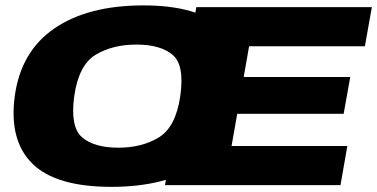

<svg xmlns="http://www.w3.org/2000/svg" viewBox="-20 -702 1430 728"><path d="M402.5 6.5Q612.5 6.5 739.5 -81.2Q866.5 -169 889.5 -337.5Q912 -506 822.8 -593.8Q733.5 -681.5 523.5 -681.5Q313.5 -681.5 186.2 -594.2Q59 -507 36 -337.5Q13.5 -170 102.5 -81.8Q191.5 6.5 402.5 6.5ZM428.5 -142Q337.5 -142 291.5 -181.2Q245.5 -220.5 261.5 -337.5Q278.5 -456 342.8 -494.5Q407 -533 497.5 -533Q587.5 -533 634 -494.5Q680.5 -456 663.5 -337.5Q646.5 -220.5 582.5 -181.2Q518.5 -142 428.5 -142ZM605.5 0H1271L1297 -148.5H858L879.5 -270.5H1283L1308 -410H904L924.5 -526.5H1363.5L1390 -675H724.5Z"/></svg>

Font: Anybody Expanded ExtraBold
Style: Italic
Weight: 800
Width: 7
Italic angle: -10°
Version: Version 1.113;gftools[0.9.25]